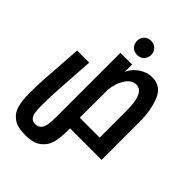

<svg xmlns="http://www.w3.org/2000/svg" viewBox="-264 -806 1128 1128"><g transform="rotate(45 300.0 -242.5)"><path d="M11.5 16.5Q11.5 -33.5 16 -107Q20.5 -180.5 32 -338.5L33 -352.5H133.5Q122.5 -192.5 118 -116.5Q113.5 -40.5 113.5 5V29.5Q113.5 59 116.8 79.8Q120 100.5 131 114Q142 127.5 164 127.5Q189.5 127.5 202.5 111Q215.5 94.5 219 70Q222.5 45.5 222.5 10.5V-15V-523H319.5V-459.5Q326.5 -481.5 346.8 -503.5Q367 -525.5 396 -539.8Q425 -554 457 -554Q530.5 -554 559.8 -483.2Q589 -412.5 589 -315.5V0H327V11Q327 73 317 115.5Q307 158 272 186.2Q237 214.5 167 214.5Q100.5 214.5 66.5 188.5Q32.5 162.5 22 120.8Q11.5 79 11.5 16.5ZM488.5 -84.5V-312Q488.5 -457.5 420.5 -457.5Q391 -457.5 368.8 -432.8Q346.5 -408 335 -372.2Q323.5 -336.5 323.5 -306V-265L323 -84.5ZM241.5 -642Q241.5 -667.5 257.8 -684Q274 -700.5 300 -700.5Q326 -700.5 342.5 -684Q359 -667.5 359 -642Q359 -616.5 342.5 -599.8Q326 -583 300 -583Q274.5 -583 258 -599.8Q241.5 -616.5 241.5 -642Z"/></g></svg>

Font: JuliaMono SemiBold
Style: Italic
Weight: 600
Italic angle: -9°
Monospace: yes
Designer: cormullion
Foundry: corm
Version: Version 0.056; ttfautohint (v1.8.4)